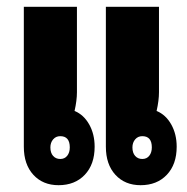

<svg xmlns="http://www.w3.org/2000/svg" viewBox="-20 -534 550 564"><path d="M152 10Q106 10 78 -20.5Q50 -51 50 -103V-514H206V-263Q206 -239 199 -208Q226 -197 242 -168.5Q258 -140 258 -103Q258 -51 229 -20.5Q200 10 152 10ZM157 -67Q170 -67 177.5 -76.5Q185 -86 185 -101Q185 -134 157 -134Q144 -134 136 -124.5Q128 -115 128 -101Q128 -85 136 -76Q144 -67 157 -67ZM393 10Q347 10 319 -20.5Q291 -51 291 -103V-514H447V-263Q447 -239 440 -208Q467 -197 483 -168.5Q499 -140 499 -103Q499 -51 470 -20.5Q441 10 393 10ZM398 -67Q411 -67 418.5 -76.5Q426 -86 426 -101Q426 -134 398 -134Q385 -134 377 -124.5Q369 -115 369 -101Q369 -85 377 -76Q385 -67 398 -67Z"/></svg>

Font: Noto Sans Thai Looped UI Condensed Black
Style: Regular
Weight: 900
Width: 3
Designer: Cadson Demak Team
Foundry: Cadson Demak Co., Ltd.
Version: Version 1.000; ttfautohint (v1.8.4.7-5d5b)